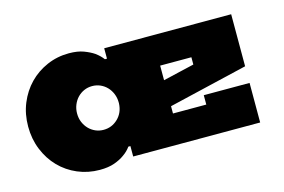

<svg xmlns="http://www.w3.org/2000/svg" viewBox="-77 -706 1319 891"><g transform="rotate(-15 582.5 -260.0)"><path d="M1080 0H470V-50H460Q446 -30 424 -15Q405 -1 376 9.5Q347 20 305 20Q249 20 199.5 -1Q150 -22 113.5 -59.5Q77 -97 56 -148.5Q35 -200 35 -260Q35 -320 56 -371Q77 -422 113.5 -459.5Q150 -497 199.5 -518.5Q249 -540 305 -540Q347 -540 376 -529Q405 -518 424 -505Q446 -489 460 -470H470V-520H1080V-270L700 -180V-145H860V-190H1080ZM370 -365Q349 -365 331 -357Q313 -349 299.5 -335Q286 -321 278 -301.5Q270 -282 270 -260Q270 -237 278 -218Q286 -199 299.5 -185Q313 -171 331 -163Q349 -155 370 -155Q410 -155 439 -183Q468 -211 470 -255V-260Q470 -282 462 -301.5Q454 -321 440.5 -335Q427 -349 409 -357Q391 -365 370 -365ZM850 -375H700V-305L850 -340Z"/></g></svg>

Font: Imperial One
Style: Regular
Weight: 400
Designer: Jovanny Lemonad
Foundry: Jovanny Lemonad
Version: Version 1.000